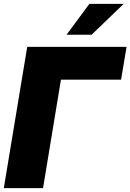

<svg xmlns="http://www.w3.org/2000/svg" viewBox="-22 -969 672 989"><path d="M629.9 -727.5 601.6 -558.6H292L199.7 0H-2.4L118.2 -727.5ZM320.8 -790 438.5 -949.2H615.2L449.7 -790Z"/></svg>

Font: Inter 28pt Black
Style: Italic
Weight: 900
Italic angle: -9.3988°
Designer: Rasmus Andersson
Foundry: rsms
Version: Version 4.001;git-66647c0bb